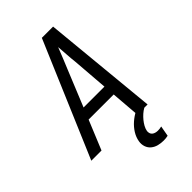

<svg xmlns="http://www.w3.org/2000/svg" viewBox="-279 -835 1158 1158"><g transform="rotate(-45 300.0 -256.0)"><path d="M4 0 317 -735H413L484 0H397L382 -187H168L91 0ZM198 -260H376L358 -490Q354 -524 352 -558Q350 -592 347 -626Q334 -592 320 -558Q306 -524 292 -490ZM399 223Q376 223 354.5 217.5Q333 212 316.5 198.5Q300 185 293 164Q286 143 290 120Q295 90 312 63Q329 36 353 15Q377 -6 405.5 -21Q434 -36 463 -43L456 0Q440 9 426 21.5Q412 34 400.5 48Q389 62 380 78Q371 94 368 111Q367 121 370 130.5Q373 140 380.5 145.5Q388 151 397.5 153.5Q407 156 417 156Q425 156 432.5 155Q440 154 448 152L436 219Q427 221 418 222Q409 223 399 223Z"/></g></svg>

Font: Iosevka Extended
Style: Italic
Weight: 400
Width: 7
Italic angle: -9°
Monospace: yes
Designer: Belleve Invis
Foundry: Belleve Invis
Version: Version 32.5.0; ttfautohint (v1.8.4)